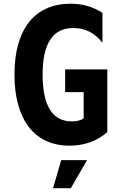

<svg xmlns="http://www.w3.org/2000/svg" viewBox="-20 -762 642 1023"><path d="M351.1 14.2Q281.2 14.2 226.6 -11Q171.9 -36.1 134.3 -84.5Q96.7 -132.8 76.9 -203.4Q57.1 -273.9 57.1 -364.7Q57.1 -456.5 77.1 -526.9Q97.2 -597.2 135.5 -645Q173.8 -692.9 229.2 -717.5Q284.7 -742.2 355 -742.2Q404.3 -742.2 445.6 -730.2Q486.8 -718.3 525.9 -693.8V-534.2Q464.8 -612.8 370.1 -612.8Q207 -612.8 207 -364.7Q207 -241.7 245.6 -178.5Q284.2 -115.2 362.8 -115.2Q382.3 -115.2 398.9 -119.4Q415.5 -123.5 425.8 -131.8V-271H327.1V-392.1H551.8V-58.1Q467.3 14.2 351.1 14.2ZM306.2 91.3H443.8L357.4 240.7H262.7Z"/></svg>

Font: Hack
Style: Bold
Weight: 700
Monospace: yes
Designer: Christopher Simpkins
Foundry: Christopher Simpkins
Version: Version 2.017